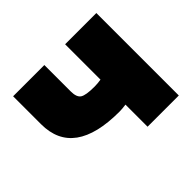

<svg xmlns="http://www.w3.org/2000/svg" viewBox="-122 -682 849 849"><g transform="rotate(-45 302.0 -258.0)"><path d="M326.2 -134.8Q42 -134.8 42 -340.8V-515.6H237.3V-350.6Q237.3 -314 254.9 -302.5Q272.5 -291 326.2 -291Q345.2 -291 367.2 -294.4V-515.6H562.5V0H367.2V-138.2Q342.3 -134.8 326.2 -134.8Z"/></g></svg>

Font: Inter Display Black
Style: Regular
Weight: 900
Designer: Rasmus Andersson
Foundry: rsms
Version: Version 4.000;git-a52131595